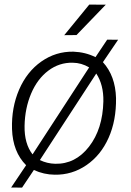

<svg xmlns="http://www.w3.org/2000/svg" viewBox="-20 -770 585 858"><path d="M29.8 0ZM308.1 -539.1Q361.8 -537.1 406.7 -514.6L459 -592.8L507.8 -592.3L439.9 -492.2Q495.6 -431.2 498.5 -332Q500 -231.9 465.3 -154.1Q430.7 -76.2 366.2 -32Q301.8 12.2 224.1 10.7Q176.3 10.3 131.3 -10.3L78.6 68.4L29.8 67.9L96.7 -31.7Q37.1 -91.3 33.7 -193.4Q30.8 -289.1 65.4 -369.4Q100.1 -449.7 164.8 -495.1Q229.5 -540.5 308.1 -539.1ZM89.8 -207.5Q88.4 -127.9 125.5 -80.1L378.4 -468.8Q343.8 -489.3 305.2 -489.7Q245.1 -491.2 196 -454.3Q147 -417.5 119.1 -351.8Q91.3 -286.1 89.8 -207.5ZM441.9 -316.9Q443.4 -390.6 410.2 -441.4L158.2 -54.7Q189.9 -39.1 226.6 -38.1Q316.9 -36.1 377.9 -114.7Q439 -193.4 441.9 -316.9ZM378.9 -749.5 452.6 -749 321.8 -613.3 267.1 -612.8Z"/></svg>

Font: Roboto Light
Style: Italic
Weight: 300
Italic angle: -12°
Designer: Google
Version: Version 2.134; 2016; ttfautohint (v1.6)